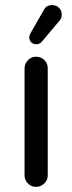

<svg xmlns="http://www.w3.org/2000/svg" viewBox="-20 -726 283 752"><path d="M76.2 -39.1V-458Q76.2 -476.6 89.4 -490.2Q102.5 -503.9 121.1 -503.9Q140.6 -503.9 153.8 -490.7Q167 -477.5 167 -458V-39.1Q167 -20.5 153.3 -7.3Q139.6 5.9 121.1 5.9Q102.5 5.9 89.4 -7.3Q76.2 -20.5 76.2 -39.1ZM94.7 -580.1Q94.7 -587.9 101.6 -599.6L151.4 -686.5Q161.1 -706.1 184.6 -706.1Q200.2 -706.1 210.9 -695.8Q221.7 -685.5 221.7 -668.9Q221.7 -653.3 211.9 -643.6L144.5 -563.5Q135.7 -552.7 122.1 -552.7Q110.4 -552.7 102.5 -560.1Q94.7 -567.4 94.7 -580.1Z"/></svg>

Font: jf-openhuninn-2.1
Style: Regular
Weight: 400
Designer: [Kosugi Maru]
Designed by MOTOYA      

[Varela Round]
Joe Prince (Latin component); Avraham Cornfeld (Hebrew component)
Foundry: justfont Co., Ltd.
Version: 2.1